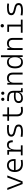

<svg xmlns="http://www.w3.org/2000/svg" viewBox="2826 -3610 793 6485"><g transform="rotate(-90 3222.5 -367.5)"><path d="M248.5 0H337.4L539.1 -517.6H469.2L296.4 -55.2H291L116.7 -517.6H46.9Z M924.3 9.8C970.7 9.8 1022 5.4 1067.4 -3.9L1058.1 -64C1018.6 -55.2 974.6 -50.3 936 -50.3C807.1 -50.3 730 -117.2 719.2 -236.3H1089.8C1091.8 -250 1092.8 -268.1 1092.8 -287.1C1092.8 -440.4 1015.1 -527.3 881.3 -527.3C737.8 -527.3 655.3 -431.2 655.3 -263.7C655.3 -89.4 752.9 9.8 924.3 9.8ZM719.2 -292C727.5 -403.3 786.1 -467.3 882.3 -467.3C976.1 -467.3 1030.3 -403.8 1030.3 -292Z M1410.6 -222.7C1410.6 -379.4 1459.5 -468.3 1560.5 -468.3C1630.9 -468.3 1661.1 -428.2 1661.1 -333H1726.6C1726.6 -469.7 1679.2 -527.3 1568.8 -527.3C1479 -527.3 1428.2 -480 1416.5 -384.8H1409.2L1397.5 -517.6H1238.3V-458H1345.2V-59.6H1218.8V0H1556.6V-59.6H1410.6Z M2010.7 9.8C2185.5 9.8 2259.8 -33.7 2259.8 -136.2C2259.8 -212.4 2215.3 -255.9 2108.9 -281.7L2016.1 -304.2C1946.3 -320.8 1916.5 -344.7 1916.5 -380.9C1916.5 -440.9 1975.1 -466.3 2114.3 -466.3C2148.9 -466.3 2186 -464.4 2238.8 -459.5L2246.1 -517.6C2198.2 -524.4 2162.6 -527.3 2117.2 -527.3C1929.2 -527.3 1849.6 -483.9 1849.6 -379.4C1849.6 -311 1892.1 -271 1992.7 -245.6L2108.9 -216.3C2167.5 -201.7 2192.9 -176.8 2192.9 -135.7C2192.9 -76.7 2138.2 -51.3 2010.7 -51.3C1964.4 -51.3 1916.5 -56.2 1849.6 -66.9L1841.8 -4.9C1884.3 5.4 1935.1 9.8 2010.7 9.8Z M2730.5 9.8C2776.4 9.8 2814.9 5.9 2858.4 -2L2851.1 -61C2812 -55.2 2777.8 -51.3 2740.2 -51.3C2644.5 -51.3 2600.1 -99.1 2600.1 -200.2V-458H2838.9V-517.6H2600.1V-673.8H2534.7V-517.6H2385.7V-458H2534.7V-198.7C2534.7 -57.1 2597.2 9.8 2730.5 9.8Z M3348.6 4.9 3487.3 0V-48.3L3398.4 -56.2V-297.4C3398.4 -448.7 3323.2 -518.6 3154.3 -521L3057.6 -522.5L3047.9 -461.9L3157.7 -460C3279.8 -457.5 3334.5 -412.6 3334.5 -307.1V-285.2C3300.8 -291 3257.8 -293.9 3211.4 -293.9C3062 -293.9 2984.4 -237.8 2984.4 -129.4C2984.4 -41 3043.9 9.8 3147.9 9.8C3249 9.8 3324.2 -37.1 3335.9 -109.4H3343.8ZM3334.5 -231.4V-182.6C3334.5 -108.9 3261.2 -47.9 3153.3 -47.9C3086.4 -47.9 3048.3 -78.6 3048.3 -133.3C3048.3 -203.1 3102.1 -237.8 3209.5 -237.8C3250 -237.8 3296.4 -237.8 3334.5 -231.4ZM3111.3 -615.7C3141.1 -615.7 3165.5 -640.1 3165.5 -669.9C3165.5 -700.2 3141.1 -724.1 3111.3 -724.1C3081.5 -724.1 3057.1 -700.2 3057.1 -669.9C3057.1 -640.1 3081.5 -615.7 3111.3 -615.7ZM3316.4 -615.7C3346.2 -615.7 3370.6 -640.1 3370.6 -669.9C3370.6 -700.2 3346.2 -724.1 3316.4 -724.1C3286.6 -724.1 3262.2 -700.2 3262.2 -669.9C3262.2 -640.1 3286.6 -615.7 3316.4 -615.7Z M3946.8 0H4011.7V-336.9C4011.7 -458 3944.8 -527.3 3828.6 -527.3C3740.7 -527.3 3690.9 -493.2 3676.3 -423.8H3669.4L3664.6 -517.6H3605.5V0H3670.4V-292.5C3670.4 -409.2 3722.2 -466.3 3823.2 -466.3C3900.9 -466.3 3946.8 -420.4 3946.8 -338.4Z M4362.8 9.8C4460.4 9.8 4514.6 -36.6 4527.8 -112.8H4533.2L4543 4.9L4597.7 1.5V-732.4H4532.7V-408.7H4526.9C4513.2 -485.8 4456.1 -527.3 4364.7 -527.3C4227.5 -527.3 4156.2 -433.6 4156.2 -253.9C4156.2 -80.6 4227.1 9.8 4362.8 9.8ZM4532.7 -251C4532.7 -118.7 4479.5 -49.3 4377 -49.3C4274.9 -49.3 4221.7 -119.6 4221.7 -253.9C4221.7 -395 4274.4 -468.3 4376.5 -468.3C4479 -468.3 4532.7 -398.9 4532.7 -266.1Z M5118.7 0H5183.6V-336.9C5183.6 -458 5116.7 -527.3 5000.5 -527.3C4912.6 -527.3 4862.8 -493.2 4848.1 -423.8H4841.3L4836.4 -517.6H4777.3V0H4842.3V-292.5C4842.3 -409.2 4894 -466.3 4995.1 -466.3C5072.8 -466.3 5118.7 -420.4 5118.7 -338.4Z M5359.4 0H5803.7V-59.6H5633.3V-517.6H5388.7V-458H5567.9V-59.6H5359.4ZM5595.7 -630.4C5627 -630.4 5652.3 -655.8 5652.3 -687C5652.3 -718.3 5627 -743.7 5595.7 -743.7C5564.5 -743.7 5539.1 -718.3 5539.1 -687C5539.1 -655.8 5564.5 -630.4 5595.7 -630.4Z M6112.3 9.8C6287.1 9.8 6361.3 -33.7 6361.3 -136.2C6361.3 -212.4 6316.9 -255.9 6210.4 -281.7L6117.7 -304.2C6047.9 -320.8 6018.1 -344.7 6018.1 -380.9C6018.1 -440.9 6076.7 -466.3 6215.8 -466.3C6250.5 -466.3 6287.6 -464.4 6340.3 -459.5L6347.7 -517.6C6299.8 -524.4 6264.2 -527.3 6218.8 -527.3C6030.8 -527.3 5951.2 -483.9 5951.2 -379.4C5951.2 -311 5993.7 -271 6094.2 -245.6L6210.4 -216.3C6269 -201.7 6294.4 -176.8 6294.4 -135.7C6294.4 -76.7 6239.7 -51.3 6112.3 -51.3C6065.9 -51.3 6018.1 -56.2 5951.2 -66.9L5943.4 -4.9C5985.8 5.4 6036.6 9.8 6112.3 9.8Z"/></g></svg>

Font: Cascadia Code PL Light
Style: Regular
Weight: 300
Monospace: yes
Designer: Aaron Bell
Foundry: Saja Typeworks
Version: Version 2404.023